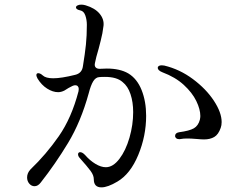

<svg xmlns="http://www.w3.org/2000/svg" viewBox="-20 -806 1040 829"><path d="M129 -2Q116 -2 106.5 -13Q97 -24 97 -40Q97 -59 112 -75Q179 -139 234 -218Q289 -297 319 -412Q320 -416 320 -422Q320 -429 316 -433.5Q312 -438 305 -438Q300 -438 293 -435Q276 -427 258 -415Q244 -408 231 -408Q208 -408 183.5 -423.5Q159 -439 142 -467Q137 -477 137 -481Q137 -490 145 -490Q154 -490 165 -480Q178 -468 210 -468Q245 -468 305 -483Q334 -490 338 -520Q347 -575 351 -613.5Q355 -652 355 -699Q355 -720 348.5 -739Q342 -758 327 -761Q308 -765 308 -774Q308 -779 314.5 -782.5Q321 -786 331 -786Q340 -786 350 -783Q390 -771 410 -747Q430 -723 427 -695Q423 -661 415 -631Q407 -601 406 -596Q394 -556 390 -534Q387 -521 393.5 -514.5Q400 -508 414 -509Q424 -510 441 -510Q498 -510 534 -489Q572 -466 591.5 -417Q611 -368 611 -306Q611 -219 577 -137Q543 -55 487 -22Q445 3 418 3Q385 3 385 -32Q385 -49 371.5 -67.5Q358 -86 325 -123Q317 -131 317 -140Q317 -144 319.5 -146.5Q322 -149 326 -149Q336 -149 348 -136Q368 -113 392 -98.5Q416 -84 437 -84Q468 -84 495.5 -120Q523 -156 539 -211.5Q555 -267 555 -322Q555 -365 543.5 -399.5Q532 -434 509 -452Q484 -474 433 -474Q417 -474 408 -473Q393 -472 382.5 -455Q372 -438 363 -403Q329 -280 274 -189Q219 -98 156 -18Q144 -2 129 -2ZM755 -205Q746 -205 741 -209Q736 -213 736 -219Q736 -232 753 -235Q798 -241 817 -252Q836 -263 843 -289Q845 -299 845 -305Q845 -334 827.5 -370Q810 -406 773.5 -439.5Q737 -473 681 -494Q671 -498 666 -503Q661 -508 661 -513Q661 -518 665.5 -521Q670 -524 678 -524Q685 -524 689 -523Q756 -507 813 -464.5Q870 -422 903.5 -371Q937 -320 937 -279Q937 -265 933 -254Q923 -225 905 -214.5Q887 -204 861 -204Q850 -204 828 -206Q804 -208 790 -208Q771 -208 762 -206Z"/></svg>

Font: Hina Mincho
Style: Regular
Weight: 400
Designer: satsuyako
Foundry: satsuyako
Version: Version 1.100